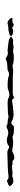

<svg xmlns="http://www.w3.org/2000/svg" viewBox="283 -43 70 676"><g transform="rotate(90 318.0 295.0)"><path d="M62 284Q69 279 74 285Q77 288 81 286Q85 283 92 283.5Q99 284 103 287Q107 290 107 291Q107 295 96.5 298Q86 301 75 301Q70 301 64 303Q58 305 52 300Q37 289 47 286Q49 286 52 286Q58 287 62 284ZM526 281Q538 277 545 284Q548 287 553.5 286Q559 285 561 287Q563 289 577.5 287Q592 285 595.5 286.5Q599 288 604.5 285.5Q610 283 617 283Q624 283 630 288Q636 294 635.5 296.5Q635 299 626 302L616 306L611 302Q607 299 600 300Q579 303 522 304Q511 305 504.5 300.5Q498 296 494 299Q487 306 472 306Q468 306 460 303Q444 298 432 305Q426 309 420 305Q417 303 409 303Q401 303 396 301Q391 299 387 300.5Q383 302 376.5 302Q370 302 351 303Q332 304 325 300Q318 296 310.5 297Q303 298 296.5 301Q290 304 272 303Q254 302 250 300Q241 295 229 302Q226 304 214.5 304Q203 304 195 307L187 310L179 306Q170 301 165 302.5Q160 304 149 302.5Q138 301 128.5 300Q119 299 113 295L108 290L114 287Q119 283 126 284Q133 285 140 283Q147 281 152.5 283Q158 285 166 283Q174 281 188 281.5Q202 282 206.5 284.5Q211 287 217.5 285Q224 283 235 284Q246 285 254 285Q263 285 277 285Q292 285 298 285Q318 286 321 281Q323 278 328 284Q332 289 339 287Q347 285 372 283Q383 281 391 283Q399 284 403 286.5Q407 289 411.5 290Q416 291 420 286Q422 284 422.5 283Q423 282 425.5 281.5Q428 281 430 281Q432 281 437 281Q450 281 456.5 284Q463 287 469 285Q478 282 503 286Q511 288 514.5 286Q518 284 526 281Z"/></g></svg>

Font: TT2020 Style D
Style: Italic
Weight: 400
Italic angle: -15°
Version: Version 0.2.000